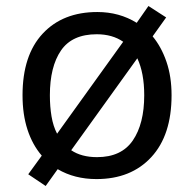

<svg xmlns="http://www.w3.org/2000/svg" viewBox="-20 -586 645 639"><path d="M551 -269Q551 -136 483.5 -63Q416 10 301 10Q228 10 172 -23L132 33L74 -6L119 -68Q88 -104 71.5 -154.5Q55 -205 55 -269Q55 -402 122 -474Q189 -546 304 -546Q377 -546 435 -510L474 -566L533 -528L488 -465Q517 -430 534 -380.5Q551 -331 551 -269ZM146 -269Q146 -231 151.5 -198.5Q157 -166 170 -141L390 -447Q354 -472 302 -472Q220 -472 183 -418Q146 -364 146 -269ZM460 -269Q460 -343 437 -392L217 -86Q251 -63 303 -63Q384 -63 422 -118.5Q460 -174 460 -269Z"/></svg>

Font: Noto Sans Shavian
Style: Regular
Weight: 400
Designer: Monotype Design Team
Foundry: Monotype Imaging Inc.
Version: Version 2.001; ttfautohint (v1.8.4.7-5d5b)